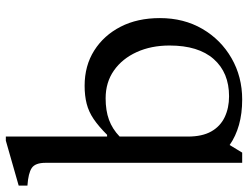

<svg xmlns="http://www.w3.org/2000/svg" viewBox="-116 -724 850 658"><g transform="rotate(-90 309.0 -395.0)"><path d="M80 10V-664Q80 -699 62.5 -711Q45 -723 2 -726V-756L156 -800H170V-453H176Q205 -482 230 -499Q255 -516 282.5 -523Q310 -530 344 -530Q413 -530 465 -497Q517 -464 546.5 -406.5Q576 -349 576 -272Q576 -190 539 -126.5Q502 -63 438.5 -26.5Q375 10 297 10Q249 10 210 -1Q171 -12 141 -33L115 10ZM308 -35Q389 -35 435.5 -87.5Q482 -140 482 -239Q482 -302 459.5 -351.5Q437 -401 396.5 -429.5Q356 -458 301 -458Q259 -458 227.5 -446.5Q196 -435 170 -410V-176Q170 -127 187.5 -96Q205 -65 236.5 -50Q268 -35 308 -35Z"/></g></svg>

Font: Hedvig Letters Serif 18pt
Style: Regular
Weight: 400
Designer: Alexander Örn & Tor Weibull
Foundry: Kanon Foundry
Version: Version 1.000